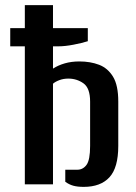

<svg xmlns="http://www.w3.org/2000/svg" viewBox="-20 -720 532 750"><path d="M307 10Q283 10 266.5 5.5Q250 1 235 -10V-57H282Q304 -57 318 -76Q332 -95 332 -150V-323Q332 -376 306 -394.5Q280 -413 247 -413Q228 -413 212 -407Q196 -401 187 -393V0H77V-539H20V-610H77V-700H187V-610H323V-559Q301 -552 267.5 -545.5Q234 -539 207 -539H187V-452Q207 -465 233 -472.5Q259 -480 290 -480Q333 -480 367 -467Q401 -454 421.5 -420.5Q442 -387 442 -323V-150Q442 -65 407.5 -27.5Q373 10 307 10Z"/></svg>

Font: Cuprum SemiBold
Style: Regular
Weight: 600
Designer: Jovanny Lemonad
Foundry: Jovanny Lemonad
Version: Version 3.000